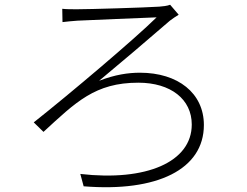

<svg xmlns="http://www.w3.org/2000/svg" viewBox="-20 -752 1040 808"><path d="M242 -715 243 -659C263 -661 286 -664 306 -665C357 -668 573 -676 639 -679C549 -590 275 -358 122 -237L163 -197C299 -322 380 -404 562 -404C699 -404 787 -334 787 -228C787 -70 595 12 318 -20L332 32C641 57 838 -39 838 -226C838 -360 729 -446 569 -446C520 -446 464 -438 397 -412C479 -480 611 -592 695 -665C704 -672 723 -685 732 -690L696 -732C684 -727 663 -725 650 -724C588 -720 357 -713 304 -713C281 -713 260 -713 242 -715Z"/></svg>

Font: Noto Sans TC Light
Style: Regular
Weight: 300
Designer: Ryoko NISHIZUKA 西塚涼子 (kana, bopomofo & ideographs); Paul D. Hunt (Latin, Greek & Cyrillic); Sandoll Communications 산돌커뮤니
Foundry: Adobe
Version: Version 2.004;hotconv 1.0.118;makeotfexe 2.5.65603